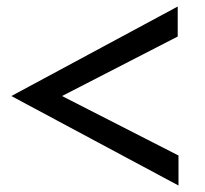

<svg xmlns="http://www.w3.org/2000/svg" viewBox="-20 -570 633 594"><path d="M529.8 -549.8V-457L171.9 -272.9L532.2 -88.9V3.9L15.1 -272.9Z"/></svg>

Font: Stilu
Style: Regular
Weight: 400
Designer: Genilson Lima Santos
Foundry: Genilson Lima Santos
Version: Version 1.200;PS 001.200;hotconv 1.0.88;makeotf.lib2.5.64775